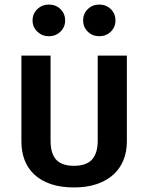

<svg xmlns="http://www.w3.org/2000/svg" viewBox="-20 -810 651 843"><path d="M537 -188Q537 -144 522 -107Q507 -70 478 -43.5Q449 -17 405.5 -2Q362 13 305 13Q247 13 204 -1.5Q161 -16 132 -42.5Q103 -69 88.5 -106Q74 -143 74 -188V-566H202V-192Q202 -136 226.5 -109Q251 -82 305 -82Q359 -82 384 -109.5Q409 -137 409 -192V-566H537ZM194 -651Q165 -651 144 -671Q123 -691 123 -720Q123 -750 144 -770Q165 -790 194 -790Q225 -790 245.5 -770Q266 -750 266 -720Q266 -691 245.5 -671Q225 -651 194 -651ZM416 -651Q386 -651 365.5 -671Q345 -691 345 -720Q345 -750 365.5 -770Q386 -790 416 -790Q446 -790 466.5 -770Q487 -750 487 -720Q487 -691 466.5 -671Q446 -651 416 -651Z"/></svg>

Font: Qnwhxotralxmqkhsjrfbfhwcoqn
Style: Regular
Weight: 500
Designer: Carrois Corporate & Edenspiekermann
Foundry: Carrois Corporate GbR & Edenspiekermann AG
Version: Version 2.001